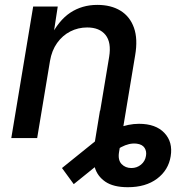

<svg xmlns="http://www.w3.org/2000/svg" viewBox="-20 -573 798 797"><path d="M510.7 204.1Q450.7 204.1 417.2 181.2Q383.8 158.2 373.3 121.1Q362.8 84 369.6 41L395 -113.8H502.9L474.1 58.6Q468.8 91.3 484.6 107.9Q500.5 124.5 525.4 124.5Q548.3 124.5 565.4 110.4Q582.5 96.2 585.9 74.2Q589.4 55.2 580.1 40.8Q570.8 26.4 547.9 23.4Q531.7 21.5 515.9 25.1Q500 28.8 482.9 37.8Q465.8 46.9 445.8 62.5L286.1 191.4L237.3 124.5L378.9 10.3Q418.5 -22 465.8 -40.5Q513.2 -59.1 557.1 -59.1Q626.5 -59.1 662.4 -21.2Q698.2 16.6 688.5 75.7Q679.2 133.3 632.1 168.7Q585 204.1 510.7 204.1ZM187.5 -319.8 134.3 0H26.9L117.7 -545.9H219.7L199.2 -412.1L187.5 -416Q222.7 -487.8 271.7 -520.3Q320.8 -552.7 383.8 -552.7Q440.9 -552.7 480.2 -528.6Q519.5 -504.4 536.1 -457.8Q552.7 -411.1 541 -343.3L483.9 0H377L433.1 -336.9Q442.9 -397 418 -428Q393.1 -459 341.8 -459Q304.2 -459 271.7 -442.4Q239.3 -425.8 217 -394.5Q194.8 -363.3 187.5 -319.8Z"/></svg>

Font: Inter Medium
Style: Italic
Weight: 500
Italic angle: -9.3988°
Designer: Rasmus Andersson
Foundry: rsms
Version: Version 4.001;git-66647c0bb